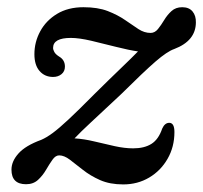

<svg xmlns="http://www.w3.org/2000/svg" viewBox="-20 -488 550 519"><path d="M451.5 -131Q451.5 -91 433 -58.8Q414.5 -26.5 383.2 -8Q352 10.5 313 10.5Q277 10.5 250.5 -1.2Q224 -13 204.2 -28.8Q184.5 -44.5 169 -56.2Q153.5 -68 140 -68Q130 -68 121.8 -56.2Q113.5 -44.5 104.5 -29Q95.5 -13.5 82.8 -1.8Q70 10 50.5 10Q11 10 11 -29.5Q11 -52 30 -73.2Q49 -94.5 91.5 -110Q105.5 -116 122.5 -128.5Q139.5 -141 166 -165.8Q192.5 -190.5 233.5 -232Q278 -276 307.5 -304.2Q337 -332.5 353 -349Q328.5 -352.5 294.2 -361.2Q260 -370 226.8 -377.8Q193.5 -385.5 171.5 -385.5Q123.5 -385.5 123.5 -358.5Q123.5 -353.5 127 -347.2Q130.5 -341 140 -335Q155.5 -326 155.5 -308Q155.5 -295 146.2 -287.5Q137 -280 123.5 -280Q101 -280 87 -296Q73 -312 73 -341.5Q73 -374.5 88.8 -403.5Q104.5 -432.5 134.2 -450.5Q164 -468.5 205.5 -468.5Q244.5 -468.5 271.5 -458Q298.5 -447.5 318.2 -433.8Q338 -420 354 -409.5Q370 -399 387 -399Q398.5 -399 407 -409.5Q415.5 -420 423.8 -433.8Q432 -447.5 443.5 -458Q455 -468.5 472.5 -468.5Q491 -468.5 500.5 -457Q510 -445.5 509.5 -427Q509 -377.5 451 -355.5Q432 -349 400.2 -321.5Q368.5 -294 308 -234Q255.5 -185 226.8 -158.2Q198 -131.5 181.5 -114Q206.5 -112.5 234.5 -105.8Q262.5 -99 289.8 -93Q317 -87 340 -87Q370 -87 389.2 -99Q408.5 -111 418.5 -140.5Q425.5 -156 437.5 -156Q451.5 -156 451.5 -131Z"/></svg>

Font: Fraunces 9pt S050
Style: Italic
Weight: 400
Italic angle: -16°
Version: Version 1.000; ttfautohint (v1.8.3)